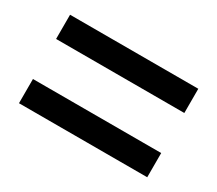

<svg xmlns="http://www.w3.org/2000/svg" viewBox="-70 -619 652 577"><g transform="rotate(30 256.5 -330.5)"><path d="M34 -400V-484H479V-400ZM34 -177V-261H479V-177Z"/></g></svg>

Font: Giro Sans Semibold
Style: Regular
Weight: 600
Designer: Paul D. Hunt
Foundry: Adobe Systems Incorporated
Version: Version 1.000;PS 1.0;hotconv 1.0.88;makeotf.lib2.5.647800